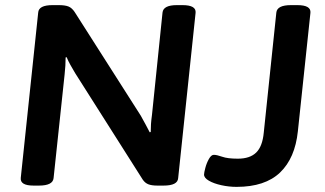

<svg xmlns="http://www.w3.org/2000/svg" viewBox="-20 -722 1266 749"><path d="M111 2Q58 2 61 -28L129 -673Q131 -702 185 -702H210Q234 -702 247.5 -696.5Q261 -691 272 -674L529 -271Q540 -251 548.5 -235.5Q557 -220 564 -206L568 -207Q568 -223 569 -238Q570 -253 573 -275L614 -673Q617 -702 670 -702H692Q746 -702 743 -672L675 -27Q673 2 618 2H594Q572 2 559 -3Q546 -8 537 -21L273 -437Q263 -454 254.5 -469Q246 -484 240 -499L236 -498Q236 -482 235 -466Q234 -450 232 -431L189 -27Q186 2 132 2ZM903 7Q873 7 843.5 0.5Q814 -6 795 -17Q776 -28 776 -41Q776 -48 781 -67Q786 -86 795 -102Q804 -118 814 -118Q826 -118 847 -110.5Q868 -103 908 -103Q955 -103 979.5 -127Q1004 -151 1009 -205L1058 -673Q1061 -702 1115 -702H1140Q1194 -702 1191 -672L1142 -210Q1131 -105 1072.5 -49Q1014 7 903 7Z"/></svg>

Font: Asap Semi Expanded Semi Expanded SemiBold
Style: Italic
Weight: 600
Width: 6
Italic angle: -6°
Designer: Pablo Cosgaya
Foundry: Omnibus-Type
Version: Version 3.001; ttfautohint (v1.8.4.7-5d5b)